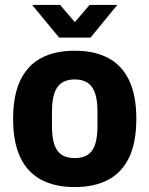

<svg xmlns="http://www.w3.org/2000/svg" viewBox="-20 -744 604 776"><path d="M282 12Q202 12 146.5 -17.5Q91 -47 62 -108Q33 -169 33 -264Q33 -358 62 -419Q91 -480 146.5 -509.5Q202 -539 282 -539Q362 -539 417.5 -509.5Q473 -480 502 -419Q531 -358 531 -264Q531 -169 502 -108Q473 -47 417.5 -17.5Q362 12 282 12ZM282 -105Q315 -105 335.5 -119Q356 -133 365 -162Q374 -191 374 -235V-291Q374 -336 365 -365Q356 -394 335.5 -408.5Q315 -423 282 -423Q249 -423 228.5 -408.5Q208 -394 199 -365Q190 -336 190 -291V-235Q190 -191 199 -162Q208 -133 228.5 -119Q249 -105 282 -105ZM110 -724H223L308 -625H257L342 -724H454L346 -592H219Z"/></svg>

Font: Archivo SemiCondensed ExtraBold
Style: Regular
Weight: 800
Width: 4
Designer: Hector Gatti
Foundry: Omnibus-Type
Version: Version 2.001